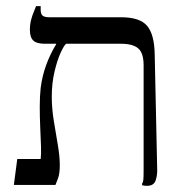

<svg xmlns="http://www.w3.org/2000/svg" viewBox="-20 -600 600 623"><path d="M457 3Q453 3 448.5 2.5Q444 2 441 1V-4Q444 -8 445 -15.5Q446 -23 446 -46V-388Q446 -428 428.5 -443Q411 -458 373 -458H126Q99 -458 88 -468.5Q77 -479 77 -503Q77 -521 81 -536Q85 -551 90 -562.5Q95 -574 97 -580H112V-568Q112 -555 118 -549.5Q124 -544 141 -544H373Q434 -544 457.5 -516Q481 -488 482 -423L490 -53Q491 -32 485 -14.5Q479 3 457 3ZM25 0 36 -84H112Q114 -99 113 -126.5Q112 -154 110.5 -187.5Q109 -221 109 -254.5Q109 -288 112 -315Q117 -354 130 -389.5Q143 -425 162 -456V-474H195V-458Q189 -455 177.5 -430.5Q166 -406 157 -368Q148 -330 148 -286Q148 -249 154.5 -208.5Q161 -168 167.5 -130.5Q174 -93 174 -64Q174 -37 168.5 -22Q163 -7 160 0Z"/></svg>

Font: Frank Ruhl Libre Light
Style: Regular
Weight: 300
Designer: Yanek Iontef
Foundry: Fontef
Version: Version 6.003;gftools[0.9.30]